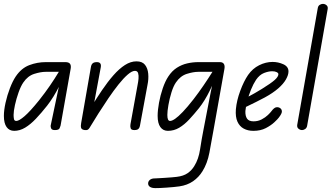

<svg xmlns="http://www.w3.org/2000/svg" viewBox="-30 -670 1713 989"><path d="M43 4Q18 4 4 -15.5Q-10 -35 -10 -73Q-10 -102 -1.5 -140.5Q7 -179 21 -215.5Q35 -252 51 -276Q80 -319 121 -334.5Q162 -350 205 -350H293V-300H205Q180 -300 146.5 -289.5Q113 -279 90 -245Q77 -226 65.5 -193.5Q54 -161 47 -129Q40 -97 40 -78Q40 -66 42 -56.5Q44 -47 54 -47Q68 -47 96.5 -71.5Q125 -96 171 -153Q202 -192 227 -228.5Q252 -265 273 -300H304Q295 -268 279 -234.5Q263 -201 245.5 -173Q228 -145 213 -126Q183 -88 155 -58.5Q127 -29 99.5 -12.5Q72 4 43 4ZM253 0Q237 0 233.5 -8.5Q230 -17 231 -23L273 -223V-350H307Q324 -350 330.5 -341.5Q337 -333 334 -316L282 -23Q281 -19 277 -9.5Q273 0 253 0Z M662 0Q646 0 643 -9.5Q640 -19 642 -30L679 -234Q682 -248 683.5 -264.5Q685 -281 681.5 -293Q678 -305 665 -305Q650 -305 628 -286Q606 -267 580.5 -235Q555 -203 528.5 -164Q502 -125 477 -85.5Q452 -46 431 -11L437 -114Q466 -162 495.5 -205.5Q525 -249 554.5 -282.5Q584 -316 613.5 -335Q643 -354 673 -354Q703 -354 717 -336Q731 -318 733.5 -290.5Q736 -263 730 -234L691 -23Q690 -14 684 -7Q678 0 662 0ZM407 0Q391 -2 388 -11Q385 -20 388 -36L438 -323Q440 -337 447 -343.5Q454 -350 469 -350Q494 -350 489 -323L431 -11Q427 -5 422.5 -2Q418 1 407 0Z M733 275Q733 264 742 256.5Q751 249 767 249Q773 249 787.5 248Q802 247 820.5 246Q839 245 855 243.5Q871 242 880 241Q915 237 936.5 222Q958 207 971 185Q993 150 1000.5 100Q1008 50 1018 -1L1056 -198L1088 -350H1103Q1117 -350 1123 -341Q1129 -332 1126 -315L1070 -1Q1059 62 1048.5 117Q1038 172 1013 212Q994 243 964.5 263.5Q935 284 894 290Q882 292 864 293.5Q846 295 827 296.5Q808 298 793 298.5Q778 299 771 299Q752 299 742.5 292.5Q733 286 733 275ZM782 -73Q782 -102 789 -140.5Q796 -179 808.5 -215.5Q821 -252 837 -276Q856 -305 881 -321Q906 -337 934.5 -343.5Q963 -350 991 -350H1103V-300H991Q966 -300 932.5 -289.5Q899 -279 876 -245Q863 -226 853 -193.5Q843 -161 837.5 -129Q832 -97 832 -78Q832 -62 835.5 -54.5Q839 -47 846 -47Q856 -47 872 -58Q888 -69 911.5 -93.5Q935 -118 967 -159Q994 -194 1018.5 -230Q1043 -266 1065 -301H1095Q1076 -255 1050.5 -203Q1025 -151 995 -113Q970 -82 945 -55Q920 -28 893 -12Q866 4 835 4Q810 4 796 -15.5Q782 -35 782 -73Z M1275 4Q1247 4 1225.5 -7.5Q1204 -19 1193 -43.5Q1182 -68 1185 -107Q1189 -152 1207.5 -202Q1226 -252 1248 -284Q1271 -317 1305 -334Q1339 -351 1374 -351Q1403 -351 1429.5 -339Q1456 -327 1456 -302Q1456 -284 1443 -261Q1430 -238 1403 -214.5Q1376 -191 1334 -168Q1315 -158 1289.5 -145Q1264 -132 1242.5 -122Q1221 -112 1213 -108L1223 -158Q1234 -164 1249 -172Q1264 -180 1282 -190Q1300 -200 1319 -212Q1366 -241 1385 -258Q1404 -275 1404 -288Q1404 -294 1395 -298.5Q1386 -303 1372 -303Q1353 -303 1330 -294Q1307 -285 1289 -259Q1275 -238 1263 -208.5Q1251 -179 1243.5 -149.5Q1236 -120 1234 -98Q1233 -73 1242.5 -59Q1252 -45 1276 -45Q1299 -45 1318 -55Q1337 -65 1350 -77.5Q1363 -90 1368 -97Q1382 -116 1393.5 -117.5Q1405 -119 1413 -113Q1421 -108 1422 -97Q1423 -86 1406 -64Q1401 -57 1383.5 -40.5Q1366 -24 1339 -10Q1312 4 1275 4Z M1526 0Q1516 0 1507.5 -7Q1499 -14 1501 -27L1607 -629Q1609 -640 1617 -645Q1625 -650 1633 -650Q1644 -650 1652 -643Q1660 -636 1658 -624L1552 -22Q1550 -11 1542 -5.5Q1534 0 1526 0Z"/></svg>

Font: Edu QLD Beginners
Style: Regular
Weight: 400
Designer: Tina and Corey Anderson
Foundry: Google for Education
Version: Version 1.001